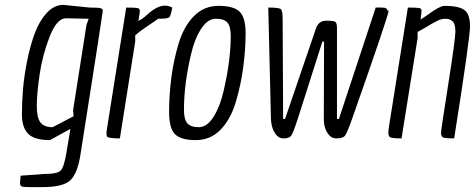

<svg xmlns="http://www.w3.org/2000/svg" viewBox="-20 -568 1949 788"><path d="M153 200H108Q78 200 70 197.5Q62 195 62 182L65 153L161 146Q216 146 229.5 131.5Q243 117 253 57Q254 53 254 50Q254 47 255 44L269 -39L185 7Q121 7 95.5 -19Q70 -45 70 -97.5Q70 -150 74.5 -203Q79 -256 91.5 -318.5Q104 -381 122.5 -431Q141 -481 171.5 -514.5Q202 -548 240 -548L348 -537Q382 -537 392 -534.5Q402 -532 402 -524Q402 -516 310 68Q298 144 268.5 172Q239 200 153 200ZM196 -46 282 -91 280 -116 335 -466 344 -491 251 -493Q213 -493 183.5 -417Q154 -341 142.5 -261.5Q131 -182 131 -133.5Q131 -85 146 -65.5Q161 -46 196 -46Z M554 -523Q554 -521 552 -507L548 -482Q567 -492 583 -507Q625 -545 657 -545Q672 -545 687 -537Q681 -502 674 -496.5Q667 -491 629 -491Q623 -486 589 -463.5Q555 -441 535 -423V-398L472 0Q423 0 419 -8Q417 -12 417 -20Q417 -28 420 -46L498 -537Q535 -537 544.5 -535Q554 -533 554 -523Z M948 -150Q927 -79 885.5 -36Q844 7 783.5 7Q723 7 698.5 -17Q674 -41 674 -108.5Q674 -176 683 -247.5Q692 -319 713 -389Q734 -459 775.5 -501.5Q817 -544 877.5 -544Q938 -544 963 -520.5Q988 -497 988 -431.5Q988 -366 978.5 -293.5Q969 -221 948 -150ZM898 -196Q927 -321 927 -421Q927 -459 913.5 -475Q900 -491 866 -491Q832 -491 805 -449Q778 -407 764 -345Q735 -223 735 -117Q735 -79 748.5 -62.5Q762 -46 796 -46Q830 -46 857 -89.5Q884 -133 898 -196Z M1546 -537Q1552 -537 1559 -536Q1570 -533 1570 -524Q1570 -522 1572.5 -524.5Q1575 -527 1575 -524Q1575 -506 1425 -80Q1404 -21 1395.5 -10.5Q1387 0 1361 0Q1343 0 1332 -12Q1309 -37 1309 -80L1310 -397H1303L1202 -80Q1183 -22 1175 -11Q1167 0 1144 0Q1127 0 1116 -12Q1094 -36 1092 -80L1081 -537Q1124 -537 1132 -531Q1140 -525 1140 -491L1142 -80H1150L1277 -452Q1288 -483 1318.5 -483Q1349 -483 1356 -478.5Q1363 -474 1363 -452V-80H1371L1522 -537Z M1706 -488Q1717 -494 1739 -510Q1786 -544 1804 -544Q1864 -544 1886.5 -526.5Q1909 -509 1909 -460Q1909 -411 1844 0Q1802 0 1796 -5.5Q1790 -11 1790 -22.5Q1790 -34 1819.5 -221Q1849 -408 1849 -438.5Q1849 -469 1838 -480Q1827 -491 1809 -491Q1791 -491 1773.5 -482Q1756 -473 1731 -458Q1706 -443 1694 -437V-412L1628 0Q1586 0 1580 -5.5Q1574 -11 1574 -22.5Q1574 -34 1576 -46L1654 -537Q1691 -537 1700.5 -535Q1710 -533 1710 -524.5Q1710 -516 1706 -488Z"/></svg>

Font: Economica
Style: Italic
Weight: 400
Designer: Vicente Lamonaca
Foundry: Vicente Lamonaca
Version: Version 1.100